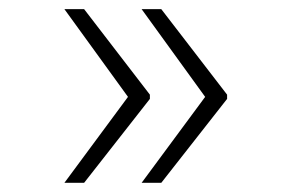

<svg xmlns="http://www.w3.org/2000/svg" viewBox="-20 -480 640 419"><path d="M163.6 -460H120.6L259.3 -268.6L120.6 -81.1H163.6L307.1 -264.2V-273.4ZM332 -460H289.1L427.7 -268.6L289.1 -81.1H332L475.6 -264.2V-273.4Z"/></svg>

Font: Roboto Mono ExtraLight
Style: Regular
Weight: 250
Monospace: yes
Designer: Google
Version: Version 3.000